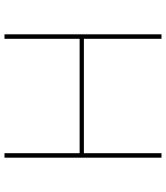

<svg xmlns="http://www.w3.org/2000/svg" viewBox="38 -778 740 856"><g transform="rotate(-90 408.0 -350.0)"><path d="M663 0V-700H683V0ZM133 0V-700H153V0ZM148 -346V-365H668V-346Z"/></g></svg>

Font: Montserrat Thin Thin
Style: Regular
Weight: 250
Version: Version 9.000